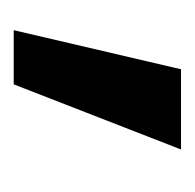

<svg xmlns="http://www.w3.org/2000/svg" viewBox="-22 -139 284 280"><g transform="rotate(90 120.0 1.0)"><path d="M24 123 81 -121H198L103 123Z"/></g></svg>

Font: DM Sans 10pt SemiBold
Style: Regular
Weight: 600
Version: Version 4.004;gftools[0.9.30]